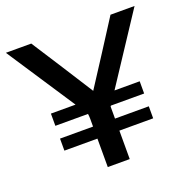

<svg xmlns="http://www.w3.org/2000/svg" viewBox="-125 -822 938 945"><g transform="rotate(-20 344.5 -350.0)"><path d="M109 -212H282V-253Q282 -260 281.5 -266Q281 -272 280 -279H109V-343H238Q179 -433 120.5 -521.5Q62 -610 3 -700H136Q188 -619 240 -538.5Q292 -458 343 -377Q396 -458 447.5 -538.5Q499 -619 551 -700H677Q618 -610 559.5 -521.5Q501 -433 442 -343H574V-279H400Q399 -277 398.5 -277Q398 -277 397 -275V-212H574V-149H397V0H282V-149H109Z"/></g></svg>

Font: Rosa Sans Medium
Style: Regular
Weight: 500
Designer: Pentagram / MCKL
Foundry: Pentagram / MCKL
Version: Version 1.005;September 16, 2019;FontCreator 11.5.0.2425 64-